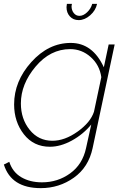

<svg xmlns="http://www.w3.org/2000/svg" viewBox="-45 -750 646 993"><path d="M432 -730H457Q450 -696 421.5 -671Q393 -646 362 -646Q334 -646 316.5 -665Q299 -684 299 -713Q299 -718 301 -730H327Q325 -722 325 -718Q325 -697 336.5 -682.5Q348 -668 366 -668Q386 -668 405.5 -686.5Q425 -705 432 -730ZM-25 101 3 87Q20 140 65 166.5Q110 193 172 193Q254 193 318 146.5Q382 100 400 16L427 -106Q385 -55 326.5 -23Q268 9 213 9Q129 9 78.5 -55.5Q28 -120 28 -210Q28 -330 117 -429Q206 -528 321 -528Q434 -528 492 -402L517 -520H548L434 16Q413 115 337 169Q261 223 166 223Q13 223 -25 101ZM441 -172 479 -351Q470 -414 424 -455Q378 -496 318 -496Q215 -496 139 -405.5Q63 -315 63 -215Q63 -135 108.5 -78.5Q154 -22 226 -22Q290 -22 356.5 -69.5Q423 -117 441 -172Z"/></svg>

Font: Raleway-v4020 ExtraLight
Style: Italic
Weight: 275
Italic angle: -12°
Designer: Matt McInerney, Pablo Impallari, Rodrigo Fuenzalida
Foundry: Matt McInerney, Pablo Impallari, Rodrigo Fuenzalida
Version: Version 4.020;PS 004.020;hotconv 1.0.88;makeotf.lib2.5.64775